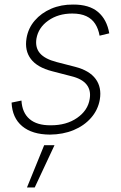

<svg xmlns="http://www.w3.org/2000/svg" viewBox="-20 -573 527 834"><path d="M454.6 -428.2 412.6 -418Q407.2 -448.2 393.3 -469.7Q379.4 -491.2 355 -502.7Q330.6 -514.2 293.9 -514.2Q232.9 -514.2 189.7 -483.6Q146.5 -453.1 138.2 -404.8Q132.3 -366.2 153.6 -341.6Q174.8 -316.9 225.1 -303.7L306.6 -282.7Q368.7 -266.6 395.5 -230Q422.4 -193.4 413.6 -140.6Q405.8 -95.7 375.7 -61.3Q345.7 -26.9 299.6 -7.8Q253.4 11.2 196.8 11.7Q119.6 11.2 76.4 -24.9Q33.2 -61 30.3 -127.4L73.2 -136.2Q76.2 -83.5 108.4 -55.9Q140.6 -28.3 199.7 -28.8Q268.1 -28.3 314.9 -60.8Q361.8 -93.3 369.6 -143.1Q376 -180.7 356 -205.8Q335.9 -231 289.1 -242.2L206.1 -263.7Q141.6 -280.3 114 -316.9Q86.4 -353.5 95.2 -406.7Q102.5 -450.7 130.9 -483.6Q159.2 -516.6 202.4 -535.2Q245.6 -553.7 297.4 -553.2Q367.2 -553.7 405.8 -521Q444.3 -488.3 454.6 -428.2ZM97.2 241.2 171.9 57.6H216.8L130.9 241.2Z"/></svg>

Font: Inter Tight ExtraLight
Style: Italic
Weight: 250
Italic angle: -9.39999°
Designer: Rasmus Andersson
Foundry: rsms
Version: Version 3.004